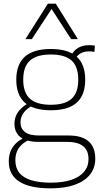

<svg xmlns="http://www.w3.org/2000/svg" viewBox="-20 -810 556 1050"><path d="M257 220Q144 220 86 183.5Q28 147 28 72Q28 44 37 19.5Q46 -5 66 -25Q86 -45 118 -59L148 -49Q117 -36 98.5 -18.5Q80 -1 72 20.5Q64 42 64 66Q64 108 85.5 135Q107 162 150.5 175.5Q194 189 258 189Q325 189 370.5 173.5Q416 158 440 129Q464 100 464 60Q464 28 451 7.5Q438 -13 412.5 -23.5Q387 -34 348 -34H193Q148 -34 118 -45.5Q88 -57 73.5 -79.5Q59 -102 59 -133Q59 -167 76.5 -194Q94 -221 130 -243L154 -231Q124 -214 108 -191.5Q92 -169 92 -140Q92 -108 116 -88.5Q140 -69 193 -69H355Q428 -69 464.5 -37Q501 -5 501 58Q501 109 472 145Q443 181 389 200.5Q335 220 257 220ZM258 -207Q163 -207 116 -248.5Q69 -290 69 -374Q69 -458 116 -500Q163 -542 258 -542Q353 -542 399.5 -500Q446 -458 446 -374Q446 -290 399.5 -248.5Q353 -207 258 -207ZM258 -237Q335 -237 371.5 -270Q408 -303 408 -374Q408 -446 371.5 -479Q335 -512 258 -512Q181 -512 144 -479Q107 -446 107 -374Q107 -303 144 -270Q181 -237 258 -237ZM388 -481 369 -504Q381 -533 406.5 -548Q432 -563 467 -563Q476 -563 483 -562.5Q490 -562 499 -560L496 -526Q489 -528 482 -528.5Q475 -529 467 -529Q439 -529 419.5 -517.5Q400 -506 388 -481ZM119 -596 242 -790H285L406 -596H369L262 -761L154 -596Z"/></svg>

Font: Georama ExtraCondensed Thin ExtraLight
Style: Regular
Weight: 250
Version: Version 1.001